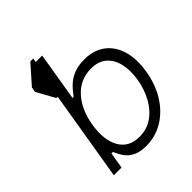

<svg xmlns="http://www.w3.org/2000/svg" viewBox="-207 -885 1032 1032"><g transform="rotate(-45 309.0 -369.0)"><path d="M190.7 -750H213.1L209.2 -727.3H258.2L212.4 -450.6H220.2Q228.3 -459.9 241.1 -476.6Q253.9 -493.3 274.5 -510.8Q295.1 -528.4 326.5 -540.5Q358 -552.6 403.1 -552.6Q475.1 -552.6 522.2 -516.9Q569.2 -481.2 587.9 -418Q606.5 -354.8 592.7 -271.3Q578.8 -186.4 538.9 -122.5Q498.9 -58.6 440.2 -23.3Q381.4 12.1 311.1 12.4Q267.4 12.4 240.2 0.2Q213.1 -12.1 197.6 -29.7Q182.2 -47.2 174 -64.5Q165.8 -81.7 160.5 -92H149.5L133.9 0H75.6L160.5 -511.4H150.9L92.7 -616.5L98 -645.2ZM528.8 -272.7Q538.7 -333.5 527.9 -383.2Q517 -432.9 484 -462.7Q451 -492.5 393.5 -492.5Q312.1 -492.2 257.1 -432.4Q202.1 -372.5 186.1 -272.7Q169.7 -171.2 204.9 -109.6Q240.1 -47.9 320 -48.3Q376.8 -48.3 419.9 -78.7Q463.1 -109 490.8 -160.2Q518.5 -211.3 528.8 -272.7Z"/></g></svg>

Font: Inter Light  BETA
Style: Italic
Weight: 300
Italic angle: 9.39999°
Designer: Rasmus Andersson
Foundry: rsms
Version: Version 3.011;git-f93a4a705